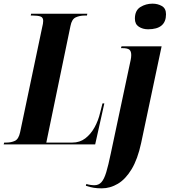

<svg xmlns="http://www.w3.org/2000/svg" viewBox="-60 -789 927 1049"><path d="M-40 0 -37 -10H-25Q1 -10 21.5 -19.5Q42 -29 50 -67L170 -638Q173 -650 174.5 -659Q176 -668 176 -675Q176 -694 161 -699Q146 -704 121 -704H108L110 -714H417L415 -704H402Q375 -704 353.5 -694Q332 -684 325 -647L193 -10H335Q376 -10 406 -33Q436 -56 456.5 -93Q477 -130 487 -173L500 -224H510L460 0ZM749 -629Q720 -629 698.5 -643Q677 -657 677 -687Q677 -732 707 -750.5Q737 -769 773 -769Q802 -769 824.5 -756Q847 -743 847 -711Q847 -629 749 -629ZM496 240Q471 240 452.5 237Q434 234 409 226L412 216Q419 219 432.5 221Q446 223 456 223Q479 223 494 206.5Q509 190 520.5 152Q532 114 545 51L647 -429Q651 -447 654 -461.5Q657 -476 657 -488Q657 -509 647 -517.5Q637 -526 608 -526H601L604 -536H823L711 -7Q692 81 659 135.5Q626 190 584 215Q542 240 496 240Z"/></svg>

Font: Noto Serif Display ExtraCondensed ExtraBold
Style: Italic
Weight: 800
Width: 2
Italic angle: -12°
Designer: Monotype Design Team
Foundry: Monotype Imaging Inc.
Version: Version 2.009